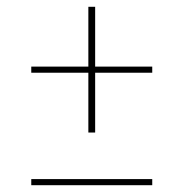

<svg xmlns="http://www.w3.org/2000/svg" viewBox="-20 -545 540 565"><path d="M240 -155V-331H72V-349H240V-525H260V-349H428V-331H260V-155ZM72 0V-18H428V0Z"/></svg>

Font: Iosevka SS04 Thin
Style: Regular
Weight: 100
Monospace: yes
Designer: Belleve Invis
Foundry: Belleve Invis
Version: Version 19.0.0; ttfautohint (v1.8.4)